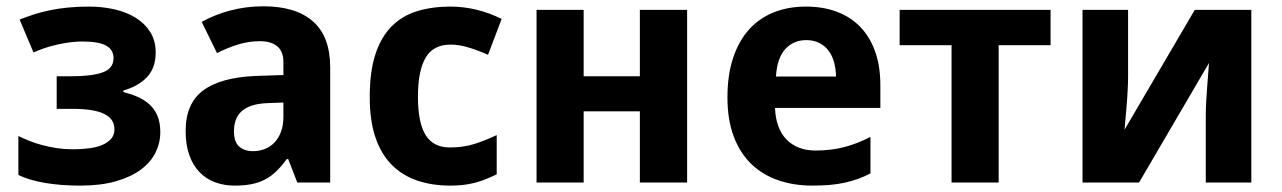

<svg xmlns="http://www.w3.org/2000/svg" viewBox="-20 -577 4054 607"><path d="M206.1 -335.9Q270 -335.9 304.4 -348.1Q338.9 -360.4 338.9 -393.1Q338.9 -419.4 315.9 -432.6Q293 -445.8 240.2 -445.8Q222.7 -445.8 202.9 -443.4Q183.1 -440.9 163.1 -436.5Q143.1 -432.1 123.5 -425.8Q104 -419.4 85.9 -411.1L42 -515.1Q64 -523.9 87.6 -531.5Q111.3 -539.1 138.2 -544.7Q165 -550.3 195.6 -553.2Q226.1 -556.2 262.2 -556.2Q303.2 -556.2 341.3 -547.6Q379.4 -539.1 408.4 -521.2Q437.5 -503.4 454.8 -476.1Q472.2 -448.7 472.2 -411.1Q472.2 -361.8 444.3 -332.8Q416.5 -303.7 370.1 -291V-286.1Q394.5 -279.8 415.8 -270.5Q437 -261.2 452.9 -246.6Q468.8 -231.9 477.8 -210.7Q486.8 -189.5 486.8 -159.2Q486.8 -125.5 471.7 -94.7Q456.5 -64 425.3 -40.8Q394 -17.6 346.4 -3.9Q298.8 9.8 233.9 9.8Q171.9 9.8 121.8 1.2Q71.8 -7.3 38.1 -23.9V-147Q53.7 -139.2 72.8 -131.6Q91.8 -124 113.8 -118.2Q135.7 -112.3 160.2 -108.6Q184.6 -105 210 -105Q237.8 -105 262 -108.2Q286.1 -111.3 303.7 -118.9Q321.3 -126.5 331.5 -138.4Q341.8 -150.4 341.8 -168Q341.8 -201.2 309.3 -217Q276.9 -232.9 209 -232.9H159.2V-335.9Z M919.9 0 891.1 -74.2H886.7Q870.6 -52.2 854.5 -36.4Q838.4 -20.5 819.3 -10.3Q800.3 0 776.6 4.9Q752.9 9.8 721.7 9.8Q688.5 9.8 660.2 -0.7Q631.8 -11.2 611.1 -32.5Q590.3 -53.7 578.6 -86.2Q566.9 -118.7 566.9 -163.1Q566.9 -250 622.6 -291.3Q678.2 -332.5 789.1 -336.9L876 -339.8V-380.9Q876 -414.6 856.4 -430.7Q836.9 -446.8 801.8 -446.8Q766.6 -446.8 733.2 -436.5Q699.7 -426.3 666 -409.2L617.7 -507.8Q658.7 -530.8 708.5 -543.9Q758.3 -557.1 813 -557.1Q915 -557.1 969.5 -509.3Q1023.9 -461.4 1023.9 -363.8V0ZM876 -252.9 826.7 -251Q796.9 -250 776.4 -243.2Q755.9 -236.3 743.4 -224.9Q731 -213.4 725.3 -197.5Q719.7 -181.6 719.7 -162.1Q719.7 -127.9 736.3 -113.5Q752.9 -99.1 779.8 -99.1Q800.3 -99.1 817.9 -106.2Q835.4 -113.3 848.4 -127.2Q861.3 -141.1 868.7 -161.4Q876 -181.6 876 -208Z M1404.3 9.8Q1345.7 9.8 1298.6 -6.3Q1251.5 -22.5 1218 -56.4Q1184.6 -90.3 1166.7 -143.3Q1148.9 -196.3 1148.9 -270Q1148.9 -351.6 1167.2 -406.5Q1185.5 -461.4 1219 -494.6Q1252.4 -527.8 1299.6 -542Q1346.7 -556.2 1404.3 -556.2Q1446.3 -556.2 1487.8 -545.9Q1529.3 -535.6 1565.9 -517.1L1522.9 -403.8Q1490.7 -418 1460.9 -427Q1431.2 -436 1404.3 -436Q1350.1 -436 1325.7 -394.8Q1301.3 -353.5 1301.3 -271Q1301.3 -189 1325.7 -149.9Q1350.1 -110.8 1402.3 -110.8Q1444.8 -110.8 1479.5 -121.8Q1514.2 -132.8 1550.3 -149.9V-25.9Q1532.2 -17.1 1515.1 -10.3Q1498 -3.4 1480.7 1Q1463.4 5.4 1444.6 7.6Q1425.8 9.8 1404.3 9.8Z M1825.2 -545.9V-335.9H2002.9V-545.9H2152.3V0H2002.9V-225.1H1825.2V0H1676.3V-545.9Z M2528.8 -450.2Q2489.3 -450.2 2463.1 -422.4Q2437 -394.5 2433.1 -335H2623Q2622.6 -359.9 2616.7 -380.9Q2610.8 -401.9 2599.1 -417.2Q2587.4 -432.6 2569.8 -441.4Q2552.2 -450.2 2528.8 -450.2ZM2547.9 9.8Q2489.3 9.8 2439.9 -7.3Q2390.6 -24.4 2355 -58.8Q2319.3 -93.3 2299.6 -145.8Q2279.8 -198.2 2279.8 -269Q2279.8 -340.8 2297.9 -394.5Q2315.9 -448.2 2348.4 -484.1Q2380.9 -520 2426.5 -538.1Q2472.2 -556.2 2527.8 -556.2Q2582 -556.2 2625.7 -539.8Q2669.4 -523.4 2700 -491.7Q2730.5 -460 2746.8 -413.8Q2763.2 -367.7 2763.2 -308.1V-235.8H2430.2Q2431.2 -204.6 2440.2 -179.4Q2449.2 -154.3 2465.6 -137Q2481.9 -119.6 2505.1 -110.4Q2528.3 -101.1 2558.1 -101.1Q2583 -101.1 2605.2 -103.8Q2627.4 -106.4 2648.4 -111.8Q2669.4 -117.2 2689.9 -125.2Q2710.4 -133.3 2731.9 -144V-28.8Q2712.4 -18.6 2692.6 -11.5Q2672.9 -4.4 2650.9 0.5Q2628.9 5.4 2603.5 7.6Q2578.1 9.8 2547.9 9.8Z M3301.3 -545.9V-434.1H3137.2V0H2988.3V-434.1H2824.2V-545.9Z M3546.4 -545.9V-334Q3546.4 -316.9 3544.9 -289.1Q3543.5 -261.2 3541 -233.9Q3538.6 -202.1 3535.2 -167L3757.3 -545.9H3936V0H3792V-213.9Q3792 -234.4 3793.7 -262.2Q3795.4 -290 3797.4 -315.9Q3799.3 -346.2 3802.2 -377.9L3581.1 0H3402.3V-545.9Z"/></svg>

Font: Droid Sans
Style: Bold
Weight: 700
Foundry: Ascender Corporation
Version: Version 1.00 build 112